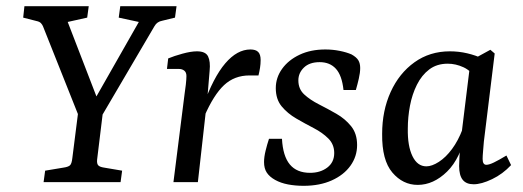

<svg xmlns="http://www.w3.org/2000/svg" viewBox="-20 -589 1691 621"><path d="M242 -195 119 -504Q117 -509 112.5 -514Q108 -519 98 -521L55 -532L59 -569H267L262 -532L199 -518L302 -251H277L429 -518L364 -532L369 -569H551L546 -532L505 -522Q488 -519 480 -505L298 -195ZM121 0 126 -37 186 -47Q200 -49 206 -54Q212 -59 214 -78L233 -228H313L294 -72Q293 -59 298 -54Q303 -49 316 -47L375 -37L370 0Z M541 0 577 -285Q579 -297 581 -315Q583 -333 583 -343Q583 -355 576 -360.5Q569 -366 559 -366H520L524 -400Q543 -408 570.5 -415.5Q598 -423 617 -423Q645 -423 653 -406.5Q661 -390 658 -360L651 -276L620 0ZM637 -246Q670 -339 708.5 -384Q747 -429 790 -429Q807 -429 815 -421Q823 -413 823 -395Q823 -382 821 -369.5Q819 -357 816 -345H787Q738 -345 704.5 -313.5Q671 -282 641 -213Z M962 12Q935 12 911.5 7.5Q888 3 870 -7Q852 -17 843 -30.5Q834 -44 834 -65Q834 -81 839 -101.5Q844 -122 850 -140H892Q895 -84 917.5 -57Q940 -30 983 -30Q1016 -30 1038.5 -47Q1061 -64 1061 -94Q1061 -122 1042 -141Q1023 -160 995 -174.5Q967 -189 938.5 -205.5Q910 -222 891 -245Q872 -268 872 -304Q872 -338 892.5 -366.5Q913 -395 949 -412Q985 -429 1032 -429Q1056 -429 1078.5 -424.5Q1101 -420 1117 -413Q1133 -404 1139 -394Q1145 -384 1145 -369Q1145 -354 1140.5 -334.5Q1136 -315 1131 -298H1091Q1086 -345 1066.5 -366.5Q1047 -388 1014 -388Q981 -388 963 -370.5Q945 -353 945 -329Q945 -301 964 -283.5Q983 -266 1011.5 -251.5Q1040 -237 1068 -221Q1096 -205 1115.5 -181Q1135 -157 1135 -120Q1135 -83 1113.5 -53Q1092 -23 1053 -5.5Q1014 12 962 12Z M1331 9Q1283 9 1249 -31Q1215 -71 1216 -156Q1216 -231 1243.5 -291.5Q1271 -352 1320.5 -387.5Q1370 -423 1435 -423Q1464 -423 1491.5 -416.5Q1519 -410 1542 -399L1522 -332Q1504 -360 1479 -371.5Q1454 -383 1428 -383Q1393 -383 1368.5 -364.5Q1344 -346 1328.5 -315Q1313 -284 1306 -247Q1299 -210 1299 -173Q1298 -117 1314 -84Q1330 -51 1359 -51Q1377 -51 1399.5 -65.5Q1422 -80 1442 -107Q1462 -134 1476 -171L1488 -164Q1470 -77 1426 -34Q1382 9 1331 9ZM1512 7Q1488 7 1476.5 -7.5Q1465 -22 1465 -52Q1465 -63 1466 -80.5Q1467 -98 1469 -125L1502 -393L1566 -428L1580 -416L1545 -131Q1544 -118 1542.5 -101Q1541 -84 1541 -75Q1541 -56 1553 -56Q1562 -56 1577.5 -63.5Q1593 -71 1618 -86L1633 -55Q1606 -26 1571.5 -9.5Q1537 7 1512 7Z"/></svg>

Font: Yrsa
Style: Italic
Weight: 400
Italic angle: -7.10001°
Designer: Anna Giedrys (Yrsa+Rasa design), David Brezina (Yrsa art-direction, Rasa art-direction, design)
Foundry: Rosetta Type Foundry
Version: Version 2.004